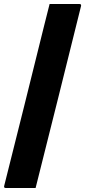

<svg xmlns="http://www.w3.org/2000/svg" viewBox="-56 -780 425 960"><path d="M192 -760H341Q352 -760 349 -749Q293 -522 236 -294.5Q179 -67 122 160H-27Q-38 160 -35 149Q15 -51 65.5 -252Q116 -453 165 -653Q172 -680 178.5 -706.5Q185 -733 192 -760Z"/></svg>

Font: Recursive Sn Lnr St XBd
Style: Italic
Weight: 800
Italic angle: -15°
Version: Version 1.079;hotconv 1.0.112;makeotfexe 2.5.65598; ttfautoh